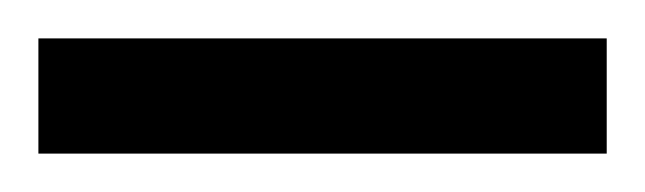

<svg xmlns="http://www.w3.org/2000/svg" viewBox="-20 91 336 100"><path d="M0 171V111H296V171Z"/></svg>

Font: Saira UltraCondensed Medium
Style: Regular
Weight: 500
Width: 1
Designer: Hector Gatti with collaboration of the Omnibus-Type team
Foundry: Omnibus-Type
Version: Version 1.101